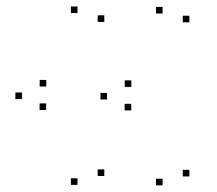

<svg xmlns="http://www.w3.org/2000/svg" viewBox="-20 -548 660 583"><path d="M120.5 -285.3V-305.3H100.5V-285.3ZM46.7 -247.2V-267.2H26.7V-247.2ZM215.3 13.3V-6.7H195.3V13.3ZM296.7 -13.7V-33.7H276.7V-13.7ZM46.7 -247.2V-267.2H26.7V-247.2ZM120.2 -214V-234H100.2V-214ZM296.7 -481.5V-501.5H276.7V-481.5ZM215.3 -508.3V-528.3H195.3V-508.3ZM378.8 -284V-304H358.8V-284ZM305 -245.8V-265.8H285V-245.8ZM473.7 14.7V-5.3H453.7V14.7ZM555 -12.3V-32.3H535V-12.3ZM305 -245.8V-265.8H285V-245.8ZM378.5 -212.7V-232.7H358.5V-212.7ZM555 -480.2V-500.2H535V-480.2ZM473.7 -507V-527H453.7V-507Z"/></svg>

Font: Monaspace Radon Dots Var
Style: Regular
Weight: 400
Designer: Riley Cran and the Lettermatic Team
Version: Version 1.100 (Monaspace Radon Dots)